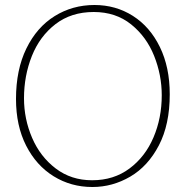

<svg xmlns="http://www.w3.org/2000/svg" viewBox="-20 -715 744 768"><path d="M349 33Q264 33 194.5 -10Q125 -53 84.5 -132.5Q44 -212 44 -319Q44 -436 85.5 -521Q127 -606 198.5 -650.5Q270 -695 358 -695Q443 -695 511.5 -651.5Q580 -608 619.5 -527Q659 -446 659 -338Q659 -217 615.5 -133.5Q572 -50 501 -8.5Q430 33 350 33ZM349 6Q435 6 498 -41Q561 -88 594 -165.5Q627 -243 627 -334Q627 -415 596.5 -491.5Q566 -568 504.5 -617.5Q443 -667 355 -667Q265 -667 202 -618.5Q139 -570 107.5 -491Q76 -412 76 -322Q76 -239 108.5 -163.5Q141 -88 203 -41Q265 6 348 6Z"/></svg>

Font: LINE Seed Sans KR Thin
Style: Regular
Weight: 250
Designer: LINE BX Design & Sandoll Inc & Dalton Maag Ltd
Foundry: Sandoll Inc.
Version: Version 1.000